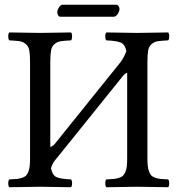

<svg xmlns="http://www.w3.org/2000/svg" viewBox="-20 -783 750 805"><path d="M598.1 -122.1Q598.1 -100.6 599.6 -86.7Q601.1 -72.8 605.5 -62.3Q609.9 -51.8 615.2 -46.4Q620.6 -41 631.8 -37.4Q643.1 -33.7 654.1 -32.7Q665 -31.7 685.1 -30.8Q689.5 -26.4 689.5 -14.4Q689.5 -2.4 685.1 2Q585.4 0 556.2 0Q523.4 0 425.8 2Q421.4 -2.4 421.4 -14.4Q421.4 -26.4 425.8 -30.8Q445.8 -31.7 456.8 -32.7Q467.8 -33.7 479.2 -37.4Q490.7 -41 495.8 -46.4Q501 -51.8 505.6 -62Q510.3 -72.3 511.7 -86.4Q513.2 -100.6 513.2 -122.1V-478Q503.9 -475.1 495.6 -464.8L222.2 -125L213.9 -115.2Q208 -107.9 205.8 -104.5Q203.6 -101.1 200 -93.8Q196.3 -86.4 193.8 -78.1Q199.2 -48.8 216.1 -40.8Q232.9 -32.7 277.8 -30.8Q282.2 -26.4 282.2 -14.4Q282.2 -2.4 277.8 2Q178.2 0 148.9 0Q116.7 0 19 2Q14.6 -2.4 14.6 -14.4Q14.6 -26.4 19 -30.8Q39.1 -31.7 50 -32.7Q61 -33.7 72.3 -37.4Q83.5 -41 88.9 -46.4Q94.2 -51.8 98.6 -62.3Q103 -72.8 104.5 -86.7Q106 -100.6 106 -122.1V-522.9Q106 -554.7 102.8 -571.8Q99.6 -588.9 88.1 -598.4Q76.7 -607.9 62.7 -610.1Q48.8 -612.3 19 -613.8Q14.6 -618.2 14.6 -630.4Q14.6 -642.6 19 -647Q118.7 -645 147.9 -645Q180.2 -645 277.8 -647Q282.2 -642.6 282.2 -630.4Q282.2 -618.2 277.8 -613.8Q248 -612.3 234.1 -610.1Q220.2 -607.9 208.7 -598.4Q197.3 -588.9 194.1 -571.8Q190.9 -554.7 190.9 -522.9V-167Q198.2 -168 208.5 -178.2L483.4 -520Q499.5 -540.5 509.8 -568.4Q504.4 -596.2 487.5 -604Q470.7 -611.8 425.8 -613.8Q421.4 -618.2 421.4 -630.4Q421.4 -642.6 425.8 -647Q525.4 -645 555.2 -645Q587.4 -645 685.1 -647Q689.5 -642.6 689.5 -630.4Q689.5 -618.2 685.1 -613.8Q655.3 -612.3 641.4 -610.1Q627.4 -607.9 616 -598.4Q604.5 -588.9 601.3 -571.8Q598.1 -554.7 598.1 -522.9ZM457 -712.9H232.9Q227.1 -712.9 223.6 -718.8Q220.2 -724.6 220.2 -731Q220.2 -740.7 227.3 -752Q234.4 -763.2 242.2 -763.2H466.8Q473.1 -763.2 477.1 -757.3Q481 -751.5 481 -746.1Q481 -735.8 473.6 -724.4Q466.3 -712.9 457 -712.9Z"/></svg>

Font: Linux Libertine G
Style: Regular
Weight: 400
Designer: Philipp H. Poll
Foundry: Philipp H. Poll
Version: Version 4.7.5